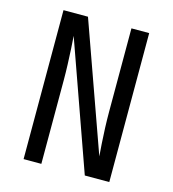

<svg xmlns="http://www.w3.org/2000/svg" viewBox="-109 -820 817 909"><g transform="rotate(15 300.0 -365.0)"><path d="M90 0V-730H210L433 -105Q431 -130 428.5 -166.5Q426 -203 424.5 -243.5Q423 -284 423 -320V-730H510V0H390L168 -625Q170 -601 172 -564.5Q174 -528 175.5 -487.5Q177 -447 177 -410V0Z"/></g></svg>

Font: JetBrains Mono NL
Style: Regular
Weight: 400
Monospace: yes
Designer: Philipp Nurullin, Konstantin Bulenkov
Foundry: JetBrains
Version: Version 2.305; ttfautohint (v1.8.4.7-5d5b)